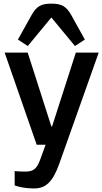

<svg xmlns="http://www.w3.org/2000/svg" viewBox="-20 -809 572 1073"><path d="M62 147V227.1C62 227.1 101.1 244.1 171.9 244.1C234.9 244.1 274.9 208 311 106.9L531.7 -515.1H403.8L271 -102.1H267.1L134.8 -515.1H5.9L185.1 0H234.9L203.1 86.9C186 131.8 168 149.9 123 149.9C84 149.9 62 147 62 147ZM135.3 -551.8 267.1 -711.4 398.9 -551.8 454.1 -587.9 379.4 -722.7C350.6 -774.4 324.2 -788.6 267.1 -788.6C210 -788.6 184.1 -774.4 155.3 -722.7L80.1 -587.9Z"/></svg>

Font: Doppio One
Style: Regular
Weight: 400
Designer: Szymon Celej
Foundry: Sorkin Type Co
Version: Version 1.002